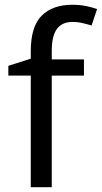

<svg xmlns="http://www.w3.org/2000/svg" viewBox="-20 -785 427 805"><path d="M332 -468H197V0H109V-468H15V-509L109 -539V-570Q109 -674 155 -719.5Q201 -765 283 -765Q315 -765 341.5 -759.5Q368 -754 387 -747L364 -678Q348 -683 327 -688Q306 -693 284 -693Q240 -693 218.5 -663.5Q197 -634 197 -571V-536H332Z"/></svg>

Font: Noto Sans Hatran
Style: Regular
Weight: 400
Designer: Monotype Design Team
Foundry: Monotype Imaging Inc.
Version: Version 2.001; ttfautohint (v1.8.4.7-5d5b)